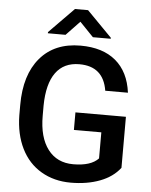

<svg xmlns="http://www.w3.org/2000/svg" viewBox="-61 -962 802 1021"><g transform="rotate(5 340.5 -451.0)"><path d="M51.8 0ZM617.2 -92.3Q578.6 -42 510.3 -16.1Q441.9 9.8 355 9.8Q265.6 9.8 196.8 -30.8Q127.9 -71.3 90.6 -146.7Q53.2 -222.2 51.8 -322.8V-378.4Q51.8 -539.6 128.9 -630.1Q206.1 -720.7 344.2 -720.7Q462.9 -720.7 532.7 -662.1Q602.5 -603.5 616.7 -493.2H495.6Q475.1 -621.6 346.7 -621.6Q263.7 -621.6 220.5 -561.8Q177.2 -502 175.8 -386.2V-331.5Q175.8 -216.3 224.4 -152.6Q272.9 -88.9 359.4 -88.9Q454.1 -88.9 494.1 -131.8V-271H347.7V-364.7H617.2ZM500.5 -776.4V-771H405.3L332 -847.2L259.3 -771H165V-777.3L297.4 -912.1H367.2Z"/></g></svg>

Font: Roboto Medium
Style: Regular
Weight: 500
Designer: Google
Version: Version 2.134; 2016; ttfautohint (v1.6)